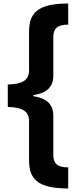

<svg xmlns="http://www.w3.org/2000/svg" viewBox="-20 -871 440 1084"><path d="M365 193V74C301 74 281 50 281 2V-218C281 -283 242 -317 168 -328V-334C242 -345 281 -379 281 -443V-660C281 -708 301 -732 365 -732V-851C181 -851 144 -790 144 -688V-475C144 -417 106 -396 24 -394V-267C106 -265 144 -244 144 -186V30C144 132 181 193 365 193Z"/></svg>

Font: Noto Sans Tamil UI ExtraCondensed ExtraBold
Style: Regular
Weight: 800
Width: 2
Designer: Jelle Bosma - Monotype Design Team
Foundry: Monotype Imaging Inc.
Version: Version 2.004